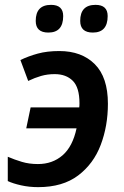

<svg xmlns="http://www.w3.org/2000/svg" viewBox="-20 -760 510 790"><path d="M137 10Q238 10 301.5 -38Q365 -86 394.5 -164Q424 -242 424 -333Q424 -442 370 -496Q316 -550 224 -550Q174 -550 135.5 -539.5Q97 -529 64 -513L96 -427Q123 -440 149 -447.5Q175 -455 205 -455Q252 -455 279.5 -427.5Q307 -400 307 -335Q307 -323 306 -318H106L88 -232H295Q279 -157 237.5 -121Q196 -85 136 -85Q100 -85 70 -94Q40 -103 12 -115V-15Q33 -5 66.5 2.5Q100 10 137 10ZM362 -626Q423 -626 423 -694Q423 -740 373 -740Q310 -740 310 -674Q310 -626 362 -626ZM179 -626Q240 -626 240 -694Q240 -740 190 -740Q127 -740 127 -674Q127 -626 179 -626Z"/></svg>

Font: Noto Sans UI Medium
Style: Italic
Weight: 500
Italic angle: -12°
Designer: Monotype Design Team
Foundry: Monotype Imaging Inc.
Version: Version 1.901